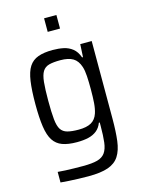

<svg xmlns="http://www.w3.org/2000/svg" viewBox="-132 -774 784 1053"><g transform="rotate(-15 260.0 -248.0)"><path d="M237 202Q209 202 180 201Q151 200 125.5 198.5Q100 197 79 195V135Q99 137 122.5 138Q146 139 171.5 139.5Q197 140 222 140Q274 140 303.5 132Q333 124 348 103Q363 82 367.5 45Q372 8 372 -49V-67H367Q357 -40 337 -24Q317 -8 289 -1.5Q261 5 224 5Q174 5 141.5 -7Q109 -19 90.5 -47.5Q72 -76 64.5 -127Q57 -178 57 -255Q57 -334 64.5 -385.5Q72 -437 90.5 -465.5Q109 -494 142 -506Q175 -518 225 -518Q258 -518 286.5 -512Q315 -506 337 -488.5Q359 -471 371 -437H376L380 -510H445V-70Q445 4 438.5 56Q432 108 411 140.5Q390 173 348.5 187.5Q307 202 237 202ZM251 -59Q296 -59 322 -73.5Q348 -88 359 -121Q367 -145 369.5 -177.5Q372 -210 372 -256Q372 -298 370 -331Q368 -364 361 -385Q349 -422 323 -437.5Q297 -453 251 -453Q211 -453 187 -446.5Q163 -440 150.5 -420Q138 -400 134 -360.5Q130 -321 130 -256Q130 -189 134 -149.5Q138 -110 150.5 -91Q163 -72 187.5 -65.5Q212 -59 251 -59ZM225 -621V-698H295V-621Z"/></g></svg>

Font: Saira SemiCondensed
Style: Regular
Weight: 400
Width: 4
Designer: Hector Gatti with collaboration of the Omnibus-Type team
Foundry: Omnibus-Type
Version: Version 1.101